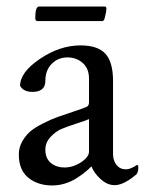

<svg xmlns="http://www.w3.org/2000/svg" viewBox="-20 -566 453 593"><path d="M254.9 -97.7V-198.2Q247.1 -194.3 216.8 -184.6Q186.5 -174.8 169.4 -167.5Q152.3 -160.2 136.2 -143.1Q120.1 -126 120.1 -103.5Q120.1 -77.1 136.7 -63Q153.3 -48.8 179.7 -48.8Q206.1 -48.8 230.5 -64.9Q254.9 -81.1 254.9 -97.7ZM228.5 -425.8Q282.2 -425.8 305.7 -399.9Q329.1 -374 329.1 -316.4V-90.8Q329.1 -70.3 339.8 -56.6Q350.6 -43 369.1 -43Q382.8 -43 403.3 -56.6Q407.2 -56.6 407.2 -48.8Q407.2 -36.1 402.3 -28.3Q362.3 5.9 334 5.9Q311.5 5.9 291 -12.7Q270.5 -31.2 262.7 -51.8Q261.7 -51.8 255.4 -45.4Q249 -39.1 238.3 -30.8Q227.5 -22.5 213.4 -13.7Q199.2 -4.9 180.2 1Q161.1 6.8 141.6 6.8Q96.7 6.8 67.4 -17.1Q38.1 -41 38.1 -88.9Q38.1 -110.4 48.8 -129.4Q59.6 -148.4 74.2 -160.6Q88.9 -172.9 114.3 -185.5Q139.6 -198.2 157.7 -204.6Q175.8 -210.9 205.1 -220.7Q234.4 -230.5 246.1 -235.4Q254.9 -238.3 254.9 -250V-323.2Q254.9 -354.5 235.4 -371.6Q215.8 -388.7 188.5 -388.7Q159.2 -388.7 139.6 -368.7Q120.1 -348.6 120.1 -316.4Q120.1 -282.2 80.1 -282.2Q52.7 -282.2 42 -300.8Q42 -342.8 103.5 -384.3Q165 -425.8 228.5 -425.8ZM88.9 -509.8Q88.9 -545.9 100.6 -545.9H303.7Q308.6 -545.9 308.6 -539.1Q308.6 -529.3 302.7 -507.8Q301.8 -504.9 300.3 -503.4Q298.8 -502 297.9 -501H295.9H94.7Q94.7 -501 90.8 -502.9Q88.9 -505.9 88.9 -509.8Z"/></svg>

Font: Crimson Text
Style: Regular
Weight: 400
Version: Version 0.13